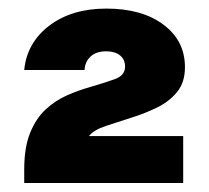

<svg xmlns="http://www.w3.org/2000/svg" viewBox="-20 -780 474 436"><path d="M182 -471H396V-364.5H35V-395Q35 -445.5 48.5 -478.5Q62 -511.5 84 -531.8Q106 -552 132.2 -563.5Q158.5 -575 183.5 -582Q216 -591.5 240 -600Q264 -608.5 264 -628.5Q264 -645 252.5 -654.2Q241 -663.5 221.5 -663.5Q198.5 -663.5 185.8 -651.8Q173 -640 172 -621H35Q41 -683 92 -721.8Q143 -760.5 221.5 -760.5Q302.5 -760.5 351.2 -724Q400 -687.5 400 -627.5Q400 -593 382.2 -571.2Q364.5 -549.5 337 -536Q309.5 -522.5 280.5 -513.5Q248 -503 220.5 -494Q193 -485 182 -471Z"/></svg>

Font: Overused Grotesk ExtraBold
Style: Regular
Weight: 800
Version: Version 0.004